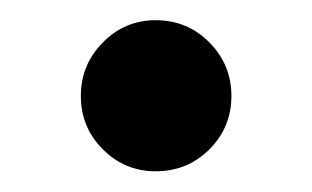

<svg xmlns="http://www.w3.org/2000/svg" viewBox="-20 -310 309 190"><path d="M134 -140.5Q103.5 -140.5 81.8 -162.2Q60 -184 60 -215Q60 -246 81.8 -268Q103.5 -290 134 -290Q165.5 -290 187.2 -268Q209 -246 209 -215Q209 -184 187.2 -162.2Q165.5 -140.5 134 -140.5Z"/></svg>

Font: League Spartan Thin Medium
Style: Regular
Weight: 500
Version: Version 2.002